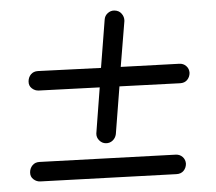

<svg xmlns="http://www.w3.org/2000/svg" viewBox="-20 -470 406 361"><path d="M336.4 -333Q336.4 -325.2 331.8 -319.6Q327.1 -314 318.8 -313.5L204.6 -307.6L197.8 -217.8Q196.8 -210.4 191.7 -205.6Q186.5 -200.7 179.2 -200.7Q171.9 -200.7 166.5 -206.1Q161.1 -211.4 161.1 -218.8Q161.1 -219.2 162.6 -239.5Q164.1 -259.8 167.5 -305.7L53.2 -299.8Q45.9 -299.3 39.8 -304Q33.7 -308.6 33.7 -316.9Q33.7 -324.7 38.3 -330.3Q43 -335.9 51.3 -336.4L169.9 -342.3Q171.4 -361.8 173.1 -384.3Q174.8 -406.7 176.8 -433.1Q177.2 -440.4 182.6 -445.3Q188 -450.2 194.8 -450.2Q203.6 -450.2 208.7 -444.3Q213.9 -438.5 213.9 -430.7L207 -344.2L316.9 -350.1Q324.7 -350.6 330.3 -345.7Q335.9 -340.8 336.4 -333ZM329.6 -162.1Q329.6 -154.3 325 -148.7Q320.3 -143.1 312 -142.6L56.2 -128.9Q48.8 -128.4 42.7 -133.1Q36.6 -137.7 36.6 -146Q36.6 -153.8 41.3 -159.4Q45.9 -165 54.2 -165.5L310.1 -179.2Q317.9 -179.7 323.5 -174.8Q329.1 -169.9 329.6 -162.1Z"/></svg>

Font: Sacramento
Style: Regular
Weight: 400
Designer: Astigmatic (AOETI)
Foundry: Astigmatic (AOETI)
Version: Version 1.000